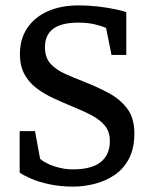

<svg xmlns="http://www.w3.org/2000/svg" viewBox="-20 -681 559 713"><path d="M251 12Q205 12 164.5 3.5Q124 -5 95.5 -17.5Q67 -30 53 -40V-194H110L129 -91Q149 -74 183 -63Q217 -52 249 -52Q321 -52 354.5 -79.5Q388 -107 388 -157Q388 -191 370.5 -213Q353 -235 322.5 -251.5Q292 -268 250 -285Q216 -299 181 -315Q146 -331 117 -352.5Q88 -374 71 -405Q54 -436 54 -480Q54 -536 81 -576.5Q108 -617 157 -639Q206 -661 273 -661Q307 -661 342.5 -657Q378 -653 406.5 -647Q435 -641 449 -636V-477H394L374 -577Q357 -585 330.5 -591Q304 -597 271 -597Q208 -597 177.5 -574Q147 -551 147 -506Q147 -467 167.5 -444.5Q188 -422 221.5 -407Q255 -392 293 -377Q342 -358 384.5 -335Q427 -312 453 -277Q479 -242 479 -185Q479 -130 459 -92Q439 -54 406 -31.5Q373 -9 332.5 1.5Q292 12 251 12Z"/></svg>

Font: Faustina Light Medium
Style: Regular
Weight: 500
Version: Version 1.200